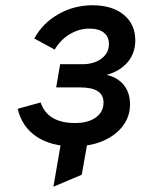

<svg xmlns="http://www.w3.org/2000/svg" viewBox="-20 -543 540 728"><path d="M182.5 165 223.5 -72.5H324L290 119.5ZM260 12Q173.5 12 118.2 -25.2Q63 -62.5 47 -130.5L134 -154.5Q160.5 -76.5 264.5 -76.5Q314 -76.5 343.2 -97.5Q372.5 -118.5 372.5 -154Q372.5 -183 350.8 -197.2Q329 -211.5 284.5 -211.5H193L208 -299.5H291.5Q336.5 -299.5 364.8 -320.8Q393 -342 393 -376Q393 -403.5 374 -419Q355 -434.5 319.5 -434.5Q279.5 -434.5 244.2 -413.2Q209 -392 187.5 -355L110 -397Q142 -455.5 201.2 -489.2Q260.5 -523 331 -523Q405.5 -523 449.2 -487Q493 -451 493 -390Q493 -342.5 464.8 -308.2Q436.5 -274 384.5 -259Q426.5 -249.5 449.8 -220.2Q473 -191 473 -147.5Q473 -101 445.5 -65Q418 -29 370 -8.5Q322 12 260 12Z"/></svg>

Font: Overpass Medium
Style: Italic
Weight: 500
Italic angle: -10°
Designer: Delve Withrington, Dave Bailey, Thomas Jockin
Foundry: Delve Fonts LLC
Version: Version 4.000